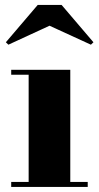

<svg xmlns="http://www.w3.org/2000/svg" viewBox="-20 -734 387 754"><path d="M256 -460V-19.5H324.5V0H24V-19.5H92.5V-440.5H24V-460ZM13 -558.5 3 -568 128 -714.5H222L347 -568L337 -558.5L174.5 -633Z"/></svg>

Font: Bodoni Moda ExtraBold
Style: Regular
Weight: 800
Version: Version 2.005